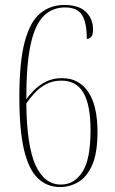

<svg xmlns="http://www.w3.org/2000/svg" viewBox="-20 -744 465 774"><path d="M222 10Q169 10 132 -26Q95 -62 76.5 -141.5Q58 -221 58 -351Q58 -496 80 -577Q102 -658 143 -691Q184 -724 239 -724Q298 -724 326.5 -696Q355 -668 355 -626Q355 -601 346.5 -594Q338 -587 330 -587Q330 -652 311 -683Q292 -714 242 -714Q191 -714 156 -679.5Q121 -645 103.5 -564.5Q86 -484 86 -344Q99 -362 118.5 -381.5Q138 -401 165.5 -415Q193 -429 230 -429Q298 -429 335.5 -374Q373 -319 373 -212Q373 -127 351.5 -78.5Q330 -30 295.5 -10Q261 10 222 10ZM226 0Q279 0 312 -50.5Q345 -101 345 -218Q345 -322 316 -370.5Q287 -419 228 -419Q192 -419 164.5 -404Q137 -389 118 -367.5Q99 -346 86 -327Q88 -155 123.5 -77.5Q159 0 226 0Z"/></svg>

Font: Noto Serif Display ExtraCondensed Thin
Style: Regular
Weight: 100
Width: 2
Designer: Monotype Design Team
Foundry: Monotype Imaging Inc.
Version: Version 2.009